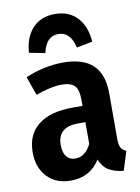

<svg xmlns="http://www.w3.org/2000/svg" viewBox="-89 -841 670 917"><g transform="rotate(-10 246.5 -382.5)"><path d="M465 -78 436 14Q391 9 363.5 -8Q336 -25 322 -61Q274 16 180 16Q108 16 65.5 -29Q23 -74 23 -148Q23 -234 81 -280Q139 -326 249 -326H296V-356Q296 -405 277.5 -424Q259 -443 215 -443Q164 -443 89 -416L57 -507Q101 -526 148.5 -536Q196 -546 238 -546Q337 -546 384.5 -500.5Q432 -455 432 -364V-140Q432 -112 439.5 -99Q447 -86 465 -78ZM296 -142V-247H262Q210 -247 185.5 -225Q161 -203 161 -159Q161 -123 176.5 -103.5Q192 -84 219 -84Q244 -84 263.5 -99Q283 -114 296 -142ZM395 -620 318 -605Q310 -643 290.5 -663.5Q271 -684 241 -684Q182 -684 165 -605L88 -620Q93 -694 133 -737.5Q173 -781 241 -781Q310 -781 350 -737.5Q390 -694 395 -620Z"/></g></svg>

Font: Fira Sans Condensed SemiBold
Style: Regular
Weight: 600
Width: 3
Designer: bBox Type GmbH & Carrois Corporate GbR & Edenspiekermann AG
Foundry: bBox Type GmbH & Carrois Corporate GbR & Edenspiekermann AG
Version: Version 4.301